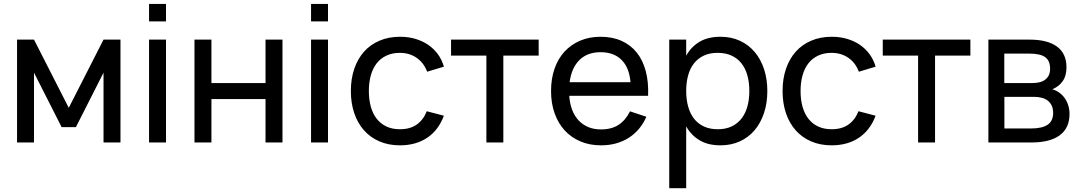

<svg xmlns="http://www.w3.org/2000/svg" viewBox="-20 -748 5665 1008"><path d="M69.5 0V-540H158.5L341 -182L523.5 -540H612.5V0H523.5V-366.5L378.5 -80.5H303.5L158.5 -366.5V0Z M762.5 -635.5V-727.5H851.5V-635.5ZM762.5 0V-540H851.5V0Z M1001 0V-540H1090V-312H1374V-540H1463V0H1374V-228H1090V0Z M1613 -635.5V-727.5H1702V-635.5ZM1613 0V-540H1702V0Z M2079.5 15Q2019.5 15 1971.8 -5.8Q1924 -26.5 1890.8 -64Q1857.5 -101.5 1839.8 -154Q1822 -206.5 1822 -270Q1822 -334.5 1840 -387Q1858 -439.5 1891.2 -476.8Q1924.5 -514 1972.5 -534.5Q2020.5 -555 2080.5 -555Q2123.5 -555 2160.8 -544Q2198 -533 2227.8 -512.8Q2257.5 -492.5 2278.8 -463.5Q2300 -434.5 2310.5 -398L2222.5 -371.5Q2205 -418.5 2167.2 -444.5Q2129.5 -470.5 2079.5 -470.5Q2039.5 -470.5 2009 -456.2Q1978.5 -442 1958 -416Q1937.5 -390 1927 -353Q1916.5 -316 1916.5 -270Q1916.5 -225 1926.8 -188Q1937 -151 1957.5 -124.8Q1978 -98.5 2008.5 -84Q2039 -69.5 2079.5 -69.5Q2133 -69.5 2167.8 -94Q2202.5 -118.5 2220.5 -164L2310.5 -140.5Q2282 -64.5 2222.8 -24.8Q2163.5 15 2079.5 15Z M2533.5 0V-456H2348V-540H2808V-456H2622.5V0Z M3135 -68.5Q3191 -68.5 3228 -93Q3265 -117.5 3287.5 -163.5L3373.5 -135Q3341.5 -62.5 3279.8 -23.8Q3218 15 3135 15Q3076 15 3027.5 -5.5Q2979 -26 2944.8 -63.2Q2910.5 -100.5 2891.8 -153Q2873 -205.5 2873 -270Q2873 -335 2891.5 -387.8Q2910 -440.5 2944.2 -477.5Q2978.5 -514.5 3026.5 -534.8Q3074.5 -555 3133 -555Q3195 -555 3243 -533.5Q3291 -512 3323 -472Q3355 -432 3370.2 -374.5Q3385.5 -317 3382.5 -245H2968.5Q2971.5 -203 2984.2 -170.2Q2997 -137.5 3018.5 -115Q3040 -92.5 3069.2 -80.5Q3098.5 -68.5 3135 -68.5ZM3290 -316.5Q3284 -392.5 3243.5 -433.2Q3203 -474 3133 -474Q3064 -474 3022.2 -433Q2980.5 -392 2970.5 -316.5Z M3493.5 240V-540H3582.5V-455.5Q3608.5 -502.5 3652.8 -528.8Q3697 -555 3763 -555Q3819 -555 3864.5 -534Q3910 -513 3942 -475.2Q3974 -437.5 3991.2 -385.2Q4008.5 -333 4008.5 -270.5Q4008.5 -207 3991 -154.5Q3973.5 -102 3941.5 -64.2Q3909.5 -26.5 3864 -5.8Q3818.5 15 3763 15Q3697 15 3652.8 -11.5Q3608.5 -38 3582.5 -84.5V240ZM3748 -69.5Q3790 -69.5 3821 -84.2Q3852 -99 3872.8 -125.5Q3893.5 -152 3903.8 -189Q3914 -226 3914 -270.5Q3914 -316 3903.5 -353Q3893 -390 3872.2 -416Q3851.5 -442 3820.5 -456.2Q3789.5 -470.5 3748 -470.5Q3705.5 -470.5 3674.5 -455.8Q3643.5 -441 3623 -414.8Q3602.5 -388.5 3592.5 -351.8Q3582.5 -315 3582.5 -270.5Q3582.5 -225 3593 -187.8Q3603.5 -150.5 3624.2 -124.2Q3645 -98 3676 -83.8Q3707 -69.5 3748 -69.5Z M4346 15Q4286 15 4238.2 -5.8Q4190.5 -26.5 4157.2 -64Q4124 -101.5 4106.2 -154Q4088.5 -206.5 4088.5 -270Q4088.5 -334.5 4106.5 -387Q4124.5 -439.5 4157.8 -476.8Q4191 -514 4239 -534.5Q4287 -555 4347 -555Q4390 -555 4427.2 -544Q4464.5 -533 4494.2 -512.8Q4524 -492.5 4545.2 -463.5Q4566.5 -434.5 4577 -398L4489 -371.5Q4471.5 -418.5 4433.8 -444.5Q4396 -470.5 4346 -470.5Q4306 -470.5 4275.5 -456.2Q4245 -442 4224.5 -416Q4204 -390 4193.5 -353Q4183 -316 4183 -270Q4183 -225 4193.2 -188Q4203.5 -151 4224 -124.8Q4244.5 -98.5 4275 -84Q4305.5 -69.5 4346 -69.5Q4399.5 -69.5 4434.2 -94Q4469 -118.5 4487 -164L4577 -140.5Q4548.5 -64.5 4489.2 -24.8Q4430 15 4346 15Z M4800 0V-456H4614.5V-540H5074.5V-456H4889V0Z M5394.5 0H5169V-540H5385Q5480 -540 5529.5 -503.2Q5579 -466.5 5579 -395Q5579 -349.5 5558.5 -321Q5538 -292.5 5504.5 -279.5Q5523.5 -274 5540 -262.5Q5556.5 -251 5568.8 -234.2Q5581 -217.5 5588 -196Q5595 -174.5 5595 -149.5Q5595 -76 5544 -38Q5493 0 5394.5 0ZM5385 -466.5H5252.5V-312H5400Q5420.5 -312 5437.8 -316.2Q5455 -320.5 5467.2 -329.8Q5479.5 -339 5486.2 -353Q5493 -367 5493 -386.5Q5493 -429.5 5467.2 -448Q5441.5 -466.5 5385 -466.5ZM5393 -73.5Q5450.5 -73.5 5479.8 -93Q5509 -112.5 5509 -155.5Q5509 -178 5501.2 -194Q5493.5 -210 5480 -220.2Q5466.5 -230.5 5448.2 -235Q5430 -239.5 5409 -239.5H5253V-73.5Z"/></svg>

Font: Vela Sans Med
Style: Regular
Weight: 500
Designer: Principal design: Mikhail Sharanda - project Manrope.
Design modification: Ravid Balaliev
Foundry: Mikhail Sharanda
Version: Version 1.001